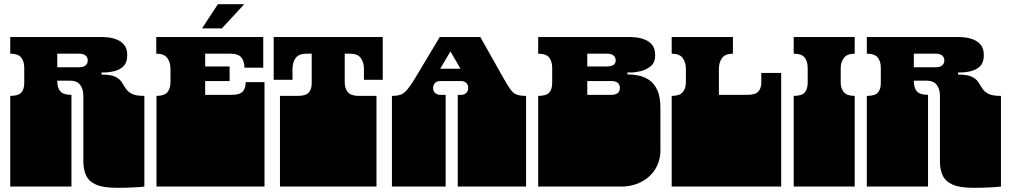

<svg xmlns="http://www.w3.org/2000/svg" viewBox="-20 -893 4839 919"><path d="M539 6Q473 6 438.5 -10Q404 -26 391.5 -54.5Q379 -83 379 -119V-135Q379 -152 379 -156.5Q379 -161 379 -163Q379 -165 379 -171V-172Q379 -179 379 -180.5Q379 -182 379 -187.5Q379 -193 379 -209V-260Q379 -277 379 -281.5Q379 -286 379 -288Q379 -290 379 -296V-297Q379 -304 379 -305.5Q379 -307 379 -312.5Q379 -318 379 -334V-434Q379 -467 363.5 -487Q348 -507 314 -507H254Q254 -472 269 -455.5Q284 -439 322 -439V0H29V-135Q29 -152 29 -156.5Q29 -161 29 -163Q29 -165 29 -171V-172Q29 -179 29 -180.5Q29 -182 29 -187.5Q29 -193 29 -209V-260Q29 -277 29 -281.5Q29 -286 29 -288Q29 -290 29 -296V-297Q29 -304 29 -305.5Q29 -307 29 -312.5Q29 -318 29 -334V-434Q67 -434 81.5 -449.5Q96 -465 96 -495V-569Q96 -599 81.5 -617.5Q67 -636 29 -636V-716H460Q475 -716 496.5 -714Q518 -712 539.5 -703.5Q561 -695 575 -677.5Q589 -660 589 -628Q589 -594 571.5 -576.5Q554 -559 527.5 -552.5Q501 -546 474 -546H466V-536Q511 -536 532 -525.5Q553 -515 562.5 -500Q572 -485 581.5 -470Q591 -455 610 -444.5Q629 -434 671 -434V0Q656 2 618.5 4Q581 6 539 6ZM254 -571H359Q378 -571 389 -579.5Q400 -588 400 -604Q400 -618 390 -627Q380 -636 359 -636H254Z M729 0V-135Q729 -152 729 -156.5Q729 -161 729 -163Q729 -165 729 -171V-172Q729 -179 729 -180.5Q729 -182 729 -187.5Q729 -193 729 -209V-260Q729 -277 729 -281.5Q729 -286 729 -288Q729 -290 729 -296V-297Q729 -304 729 -306Q729 -308 729 -313Q729 -318 729 -334V-434Q767 -434 781.5 -452Q796 -470 796 -500V-564Q796 -594 781 -615Q766 -636 728 -636V-716H1240V-569H1150Q1150 -599 1135.5 -617.5Q1121 -636 1083 -636H962V-575H1079V-505H962V-439H1089Q1127 -439 1141.5 -454.5Q1156 -470 1156 -500H1246V-334Q1246 -318 1246 -312.5Q1246 -307 1246 -305.5Q1246 -304 1246 -297V-296Q1246 -290 1246 -288Q1246 -286 1246 -281.5Q1246 -277 1246 -260V-209Q1246 -193 1246 -187.5Q1246 -182 1246 -180.5Q1246 -179 1246 -172V-171Q1246 -165 1246 -163Q1246 -161 1246 -156.5Q1246 -152 1246 -135V0ZM947 -757 1023 -873H1149L1042 -757Z M1320 0V-135Q1320 -152 1320 -156.5Q1320 -161 1320 -163Q1320 -165 1320 -171V-172Q1320 -179 1320 -180.5Q1320 -182 1320 -187.5Q1320 -193 1320 -209V-260Q1320 -277 1320 -281.5Q1320 -286 1320 -288Q1320 -290 1320 -296V-297Q1320 -304 1320 -305.5Q1320 -307 1320 -312.5Q1320 -318 1320 -334V-434H1405Q1443 -434 1457.5 -449.5Q1472 -465 1472 -495V-636H1447Q1410 -636 1395 -615Q1380 -594 1380 -564V-511H1290V-716H1812V-511H1722V-563Q1722 -593 1707.5 -614.5Q1693 -636 1655 -636H1630V-500Q1630 -470 1645 -452Q1660 -434 1697 -434H1782V-334Q1782 -318 1782 -312.5Q1782 -307 1782 -305.5Q1782 -304 1782 -297V-296Q1782 -290 1782 -288Q1782 -286 1782 -281.5Q1782 -277 1782 -260V-209Q1782 -193 1782 -187.5Q1782 -182 1782 -180.5Q1782 -179 1782 -172V-171Q1782 -165 1782 -163Q1782 -161 1782 -156.5Q1782 -152 1782 -135V0Z M1856 0V-135Q1856 -152 1856 -156.5Q1856 -161 1856 -163Q1856 -165 1856 -171V-172Q1856 -179 1856 -180.5Q1856 -182 1856 -187.5Q1856 -193 1856 -209V-260Q1856 -277 1856 -281.5Q1856 -286 1856 -288Q1856 -290 1856 -296V-297Q1856 -304 1856 -305.5Q1856 -307 1856 -312.5Q1856 -318 1856 -334V-434Q1880 -434 1896.5 -439.5Q1913 -445 1928 -462.5Q1943 -480 1964 -514L2085 -716H2279L2391 -517Q2410 -484 2422.5 -466Q2435 -448 2451.5 -441Q2468 -434 2498 -434V0H2171V-135Q2171 -152 2171 -156.5Q2171 -161 2171 -163Q2171 -165 2171 -171V-172Q2171 -179 2171 -180.5Q2171 -182 2171 -187.5Q2171 -193 2171 -209V-260Q2171 -277 2171 -281.5Q2171 -286 2171 -288Q2171 -290 2171 -296V-297Q2171 -304 2171 -305.5Q2171 -307 2171 -312.5Q2171 -318 2171 -334V-439H2187Q2203 -439 2212 -448.5Q2221 -458 2221 -473Q2221 -487 2212 -496Q2203 -505 2187 -505H2087Q2069 -505 2061 -494.5Q2053 -484 2053 -472Q2053 -456 2063.5 -447.5Q2074 -439 2087 -439H2113V0ZM2087 -564H2184L2136 -647Z M2556 0V-135Q2556 -152 2556 -156.5Q2556 -161 2556 -163Q2556 -165 2556 -171V-172Q2556 -179 2556 -180.5Q2556 -182 2556 -187.5Q2556 -193 2556 -209V-260Q2556 -277 2556 -281.5Q2556 -286 2556 -288Q2556 -290 2556 -296V-297Q2556 -304 2556 -305.5Q2556 -307 2556 -312.5Q2556 -318 2556 -334V-434Q2594 -434 2608.5 -449.5Q2623 -465 2623 -495V-569Q2623 -599 2608.5 -617.5Q2594 -636 2556 -636V-716H2987Q3002 -716 3023.5 -714Q3045 -712 3066.5 -703.5Q3088 -695 3102 -677.5Q3116 -660 3116 -628Q3116 -594 3095 -576.5Q3074 -559 3047 -552.5Q3020 -546 3001 -546H2983V-537Q3009 -537 3036.5 -531.5Q3064 -526 3088 -509.5Q3112 -493 3126.5 -461Q3141 -429 3141 -375V-334Q3141 -318 3141 -312.5Q3141 -307 3141 -305.5Q3141 -304 3141 -297V-296Q3141 -290 3141 -288Q3141 -286 3141 -281.5Q3141 -277 3141 -260V-209Q3141 -193 3141 -187.5Q3141 -182 3141 -180.5Q3141 -179 3141 -172V-171Q3141 -165 3140.5 -158Q3140 -151 3139 -145.5Q3138 -140 3137 -135Q3123 -73 3072.5 -36.5Q3022 0 2952 0ZM2791 -439H2905Q2947 -439 2947 -472Q2947 -505 2906 -505H2791ZM2791 -575H2885Q2927 -575 2927 -604Q2927 -618 2917 -627Q2907 -636 2886 -636H2791Z M3195 0V-135Q3195 -152 3195 -156.5Q3195 -161 3195 -163Q3195 -165 3195 -171V-172Q3195 -179 3195 -180.5Q3195 -182 3195 -187.5Q3195 -193 3195 -209V-260Q3195 -277 3195 -281.5Q3195 -286 3195 -288Q3195 -290 3195 -296V-297Q3195 -304 3195 -305.5Q3195 -307 3195 -312.5Q3195 -318 3195 -334V-434Q3233 -434 3248 -452Q3263 -470 3263 -500V-564Q3263 -594 3248 -615Q3233 -636 3195 -636V-716H3488V-636Q3451 -636 3436 -615Q3421 -594 3421 -564V-439H3557Q3595 -439 3609.5 -454.5Q3624 -470 3624 -500V-544H3719V-334Q3719 -318 3719 -312.5Q3719 -307 3719 -305.5Q3719 -304 3719 -297V-296Q3719 -290 3719 -288Q3719 -286 3719 -281.5Q3719 -277 3719 -260V-209Q3719 -193 3719 -187.5Q3719 -182 3719 -180.5Q3719 -179 3719 -172V-171Q3719 -165 3719 -163Q3719 -161 3719 -156.5Q3719 -152 3719 -135V0Z M3779 0V-135Q3779 -152 3779 -156.5Q3779 -161 3779 -163Q3779 -165 3779 -171V-172Q3779 -179 3779 -180.5Q3779 -182 3779 -187.5Q3779 -193 3779 -209V-260Q3779 -277 3779 -281.5Q3779 -286 3779 -288Q3779 -290 3779 -296V-297Q3779 -304 3779 -305.5Q3779 -307 3779 -312.5Q3779 -318 3779 -334V-434Q3817 -434 3831.5 -450Q3846 -466 3846 -498V-567Q3846 -599 3831.5 -617.5Q3817 -636 3779 -636V-716H4071V-636Q4034 -636 4019 -615.5Q4004 -595 4004 -567V-498Q4004 -470 4019 -452Q4034 -434 4071 -434V0Z M4639 6Q4573 6 4538.5 -10Q4504 -26 4491.5 -54.5Q4479 -83 4479 -119V-135Q4479 -152 4479 -156.5Q4479 -161 4479 -163Q4479 -165 4479 -171V-172Q4479 -179 4479 -180.5Q4479 -182 4479 -187.5Q4479 -193 4479 -209V-260Q4479 -277 4479 -281.5Q4479 -286 4479 -288Q4479 -290 4479 -296V-297Q4479 -304 4479 -305.5Q4479 -307 4479 -312.5Q4479 -318 4479 -334V-434Q4479 -467 4463.5 -487Q4448 -507 4414 -507H4354Q4354 -472 4369 -455.5Q4384 -439 4422 -439V0H4129V-135Q4129 -152 4129 -156.5Q4129 -161 4129 -163Q4129 -165 4129 -171V-172Q4129 -179 4129 -180.5Q4129 -182 4129 -187.5Q4129 -193 4129 -209V-260Q4129 -277 4129 -281.5Q4129 -286 4129 -288Q4129 -290 4129 -296V-297Q4129 -304 4129 -305.5Q4129 -307 4129 -312.5Q4129 -318 4129 -334V-434Q4167 -434 4181.5 -449.5Q4196 -465 4196 -495V-569Q4196 -599 4181.5 -617.5Q4167 -636 4129 -636V-716H4560Q4575 -716 4596.5 -714Q4618 -712 4639.5 -703.5Q4661 -695 4675 -677.5Q4689 -660 4689 -628Q4689 -594 4671.5 -576.5Q4654 -559 4627.5 -552.5Q4601 -546 4574 -546H4566V-536Q4611 -536 4632 -525.5Q4653 -515 4662.5 -500Q4672 -485 4681.5 -470Q4691 -455 4710 -444.5Q4729 -434 4771 -434V0Q4756 2 4718.5 4Q4681 6 4639 6ZM4354 -571H4459Q4478 -571 4489 -579.5Q4500 -588 4500 -604Q4500 -618 4490 -627Q4480 -636 4459 -636H4354Z"/></svg>

Font: Danfo
Style: Regular
Weight: 400
Designer: Seyi Olusanya, David Udoh, Eyiyemi Adegbite, Mirko Velimirović
Version: Version 1.000